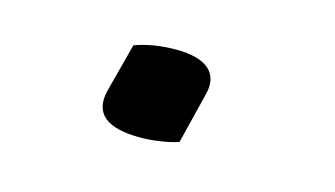

<svg xmlns="http://www.w3.org/2000/svg" viewBox="-39 -495 678 389"><g transform="rotate(15 300.0 -300.5)"><path d="M348 -217Q334 -212 311.5 -208.5Q289 -205 268 -205Q162 -205 180 -279L207 -382Q246 -396 293 -396Q342 -396 363 -377Q384 -358 374 -322Z"/></g></svg>

Font: Recursive Mn Csl St SmB
Style: Italic
Weight: 600
Italic angle: -15°
Monospace: yes
Version: Version 1.079;hotconv 1.0.112;makeotfexe 2.5.65598; ttfautoh